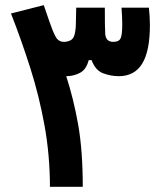

<svg xmlns="http://www.w3.org/2000/svg" viewBox="-20 -723 626 743"><path d="M173.3 0Q172.9 -123 152.6 -235.8Q132.3 -348.6 98.4 -456.1Q64.5 -563.5 22.5 -670.9L149.4 -703.1Q162.1 -665.5 169.7 -643.8Q177.2 -622.1 182.4 -609.1Q187.5 -596.2 193.4 -584.5Q204.6 -561 227.5 -561Q239.3 -561 250.7 -565.9Q262.2 -570.8 267.1 -584.5Q272.5 -601.1 273.4 -624.3Q274.4 -647.5 274.9 -693.4H385.7Q385.7 -648.4 386 -629.6Q386.2 -610.8 387.2 -592.3Q389.2 -561 418.5 -561Q439.9 -561 446.5 -574.2Q453.1 -587.4 453.1 -629.4Q453.1 -655.3 450.2 -693.4H556.2Q558.1 -675.3 559.1 -658.7Q560.1 -642.1 560.1 -626Q560.1 -525.4 530.3 -476.8Q500.5 -428.2 439.5 -428.2Q408.7 -428.2 378.9 -439.5Q349.1 -450.7 334.5 -490.2H323.2Q314 -454.1 289.6 -441.2Q265.1 -428.2 236.8 -428.2Q236.8 -428.2 236.3 -428.2Q264.6 -341.3 282.5 -240.7Q300.3 -140.1 300.3 0Z"/></svg>

Font: Cascadia Mono PL
Style: Bold
Weight: 700
Monospace: yes
Designer: Aaron Bell
Foundry: Saja Typeworks
Version: Version 2404.023; ttfautohint (v1.8.4)